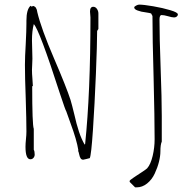

<svg xmlns="http://www.w3.org/2000/svg" viewBox="-20 -684 831 827"><path d="M538.6 98.1 539.1 100.1 562 123H568.8Q592.8 123 613.5 106.4Q634.3 89.8 646.5 63.5Q658.2 38.6 664.6 13.4Q670.9 -11.7 670.9 -32.2Q670.9 -61 676.8 -74.2V-184.1Q676.8 -259.3 671.9 -391.1Q667 -522.9 667 -599.1Q667 -619.1 675.8 -619.1Q686.5 -619.1 703.1 -614.3Q720.7 -608.9 730 -608.9Q736.3 -608.9 741.2 -612.5Q746.1 -616.2 746.1 -622.1Q746.1 -630.4 713.6 -640.1Q681.2 -649.9 639.9 -657Q598.6 -664.1 579.1 -664.1Q574.2 -664.1 566.2 -659.9Q558.1 -655.8 558.1 -651.9Q558.1 -644 572.8 -638.7Q588.4 -632.8 606.9 -630.9Q627 -627.9 630.9 -626L636.7 -615.2Q636.7 -518.6 641.6 -349.6Q646 -172.4 646 -84Q646 -48.3 637.5 -12.2Q628.9 23.9 613.8 41Q610.8 44.4 590.8 57.6L568.4 72.3L554.7 81.5Q538.1 92.3 538.1 96.2ZM284.2 -151.9Q310.5 -81.1 317.4 -37.1L316.4 -34.2Q318.8 -30.3 320.8 -20Q323.2 -8.3 327.1 -2.2Q331.1 3.9 338.4 3.9Q340.3 3.9 349.1 1.5L349.6 2V1.5Q361.3 -2 366.7 -2.9Q373 -15.6 380.4 -125Q387.7 -234.4 393.1 -365.2Q398.4 -496.1 398.4 -550.8L403.8 -559.1V-626Q403.8 -636.7 397.5 -645.8Q391.1 -654.8 381.8 -654.8Q367.7 -654.8 367.7 -633.8L368.7 -621.1L369.6 -608.9Q369.6 -284.7 346.7 -64L344.7 -61Q330.6 -85.4 320.1 -116.9Q309.6 -148.4 299.8 -192.4Q290 -232.9 283.7 -253.9Q265.6 -309.6 212.4 -433.1Q157.7 -560.1 140.6 -631.8L139.6 -637.2L138.2 -643.1Q136.2 -648.4 133.8 -651.9Q129.4 -656.2 124.5 -658.2L114.7 -655.8L111.8 -659.2Q93.8 -644 93.8 -594.7V-582Q93.8 -553.2 90.8 -493.7Q87.4 -438.5 87.4 -404.8Q87.4 -350.1 90.8 -261.2Q93.8 -165.5 93.8 -117.2Q93.8 -103.5 91.8 -84.5Q89.8 -64.9 89.8 -51.8Q89.8 2 110.8 2Q119.1 2 124.3 -4.2Q129.4 -10.3 129.4 -18.1Q129.4 -32.2 125.5 -39.1V-128.9Q118.7 -147 118.7 -313H121.6L119.6 -345.2Q117.7 -366.7 117.7 -382.8L118.7 -406.7L119.6 -431.2L118.7 -470.2L117.7 -509.8Q117.7 -550.3 125.5 -580.1Q148.9 -557.6 238.8 -278.8Q262.2 -208 265.6 -204.1Q270.5 -189 284.2 -151.9Z"/></svg>

Font: Amatica SC
Style: Regular
Weight: 400
Designer: Vernon Adams, Ben Nathan
Foundry: newtypography
Version: Version 2.001